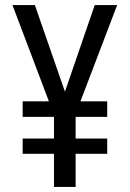

<svg xmlns="http://www.w3.org/2000/svg" viewBox="-20 -734 512 754"><path d="M235 -374 117 -714H29L172 -336H69V-275H192V-190H69V-130H192V0H277V-130H401V-190H277V-275H401V-336H296L440 -714H352Z"/></svg>

Font: Noto Sans Khmer Condensed
Style: Regular
Weight: 400
Width: 3
Designer: Danh Hong and the Monotype Design Team
Foundry: Monotype Imaging Inc.
Version: Version 2.004